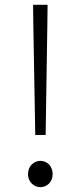

<svg xmlns="http://www.w3.org/2000/svg" viewBox="-20 -762 335 795"><path d="M126 -203H169L176 -658L177 -742H117L118 -658ZM147 13C174 13 198 -8 198 -41C198 -75 174 -96 147 -96C121 -96 96 -75 96 -41C96 -8 121 13 147 13Z"/></svg>

Font: Noto Sans Japanese Light
Style: Regular
Weight: 300
Designer: Ryoko NISHIZUKA (kana & ideographs); Paul D. Hunt (Latin, Greek & Cyrillic); Wenlong ZHANG (bopomofo); Sandoll Communica
Foundry: Adobe Systems Incorporated
Version: Version 1.000;PS 1;hotconv 1.0.78;makeotf.lib2.5.61930